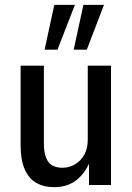

<svg xmlns="http://www.w3.org/2000/svg" viewBox="-20 -763 545 792"><path d="M203 9Q161 9 130 -8.5Q99 -26 82 -64.5Q65 -103 65 -163V-492H161V-172Q161 -135 170 -112.5Q179 -90 196 -80.5Q213 -71 237 -71Q266 -71 290 -85.5Q314 -100 328 -125.5Q342 -151 342 -186V-492H438V0H347V-93H349Q331 -48 294.5 -19.5Q258 9 203 9ZM284 -558 324 -743H409L338 -558ZM164 -558 204 -743H289L217 -558Z"/></svg>

Font: Nunito Sans 10pt Condensed SemiBold
Style: Regular
Weight: 600
Width: 3
Designer: Vernon Adams
Foundry: Vernon Adams
Version: Version 3.101;gftools[0.9.27]